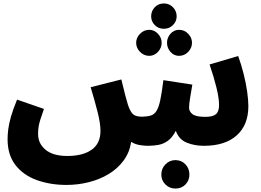

<svg xmlns="http://www.w3.org/2000/svg" viewBox="-20 -841 1516 1114"><path d="M366 232Q272 232 194 204Q116 176 70 117Q24 58 24 -33Q24 -61 28 -92Q32 -123 43.5 -164Q55 -205 79 -263L235 -209Q221 -170 213.5 -145.5Q206 -121 203.5 -102.5Q201 -84 201 -63Q201 -8 244.5 28Q288 64 371 64Q460 64 511.5 28Q563 -8 563 -82Q563 -125 546 -192Q529 -259 506 -335L684 -380Q698 -322 707.5 -285.5Q717 -249 722 -234Q736 -191 753.5 -177Q771 -163 808 -164Q837 -165 856 -171Q875 -177 888 -197.5Q901 -218 910 -260.5Q919 -303 928 -376L1096 -350Q1089 -310 1083 -273Q1077 -236 1077 -216Q1077 -194 1097 -178.5Q1117 -163 1171 -163Q1215 -163 1233 -178.5Q1251 -194 1251 -231Q1251 -271 1236 -332.5Q1221 -394 1196 -467L1362 -516Q1380 -466 1393.5 -412.5Q1407 -359 1414 -310Q1421 -261 1421 -225Q1421 -116 1353.5 -55.5Q1286 5 1163 5Q1108 5 1063 -13.5Q1018 -32 1000 -82Q980 -43 954.5 -24.5Q929 -6 900 -0.5Q871 5 838 5Q820 5 792.5 1Q765 -3 741 -18Q732 43 697.5 90Q663 137 611 168.5Q559 200 495.5 216Q432 232 366 232ZM931 -674Q899 -674 878 -695.5Q857 -717 857 -746Q857 -777 878 -799Q899 -821 931 -821Q962 -821 983.5 -799Q1005 -777 1005 -746Q1005 -717 983.5 -695.5Q962 -674 931 -674ZM846 -517Q815 -517 792.5 -540Q770 -563 770 -593Q770 -622 792.5 -645Q815 -668 846 -668Q875 -668 896.5 -645Q918 -622 918 -593Q918 -563 896.5 -540Q875 -517 846 -517ZM1019 -517Q989 -517 969 -540Q949 -563 949 -593Q949 -622 969 -645Q989 -668 1019 -668Q1050 -668 1072 -645Q1094 -622 1094 -593Q1094 -563 1072 -540Q1050 -517 1019 -517ZM998 253Q964 253 940 229.5Q916 206 916 172Q916 137 940 112.5Q964 88 998 88Q1033 88 1056 112.5Q1079 137 1079 172Q1079 206 1056 229.5Q1033 253 998 253Z"/></svg>

Font: Noto Sans Arabic Blk
Style: Regular
Weight: 900
Designer: Monotype Design Team, Nadine Chahine, Nizar Qandah and Khaled Hosny
Foundry: Monotype Imaging Inc.
Version: Version 2.012; ttfautohint (v1.8.4.7-5d5b)